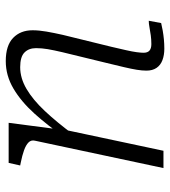

<svg xmlns="http://www.w3.org/2000/svg" viewBox="18 -605 590 666"><g transform="rotate(-90 313.0 -272.0)"><path d="M63 0H123L201 -367L199 -376L220 -537H81L72 -497L82 -495Q107 -490 125 -483.5Q143 -477 152 -468Q161 -459 158 -446ZM484 -182 525 -349Q532 -380 536.5 -406Q541 -432 541 -454Q541 -496 514.5 -521.5Q488 -547 434 -547Q384 -547 339 -520.5Q294 -494 252 -447.5Q210 -401 168 -340L179 -312Q222 -370 261 -411.5Q300 -453 337.5 -475Q375 -497 413 -497Q449 -497 464 -482Q479 -467 479 -442Q479 -422 475.5 -401.5Q472 -381 465 -351L428 -199Q419 -162 413 -136.5Q407 -111 404 -92.5Q401 -74 401 -59Q401 -38 410.5 -24Q420 -10 437.5 -3.5Q455 3 477 3Q494 3 509.5 1.5Q525 0 539.5 -2.5Q554 -5 566 -8L574 -51Q564 -51 551 -48.5Q538 -46 523.5 -44Q509 -42 493 -42Q478 -42 470.5 -48.5Q463 -55 463 -69Q463 -78 465 -93Q467 -108 472 -130Q477 -152 484 -182Z"/></g></svg>

Font: Roboto Serif 20pt ExtraLight
Style: Italic
Weight: 250
Italic angle: -10°
Version: Version 1.007